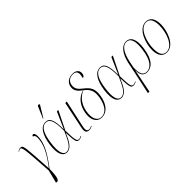

<svg xmlns="http://www.w3.org/2000/svg" viewBox="37 -1731 2896 2896"><g transform="rotate(-45 1485.5 -282.5)"><path d="M140 215C182 230 211 196 213 -1C359 -195 437 -334 437 -472C437 -522 425 -546 406 -546C393 -546 381 -541 380 -522C400 -522 418 -506 418 -460C418 -330 351 -199 214 -17H212C179 -514 185 -539 124 -539C100 -539 83 -528 67 -517L71 -510C85 -521 100 -529 111 -529C149 -529 155 -492 187 7L135 213Z M685 -605 796 -788 797 -796C783 -808 766 -811 755 -787L678 -608ZM577 10C670 10 719 -95 769 -209H771C777 -15 789 6 841 6C862 6 882 -3 899 -13L896 -21C882 -13 863 -4 847 -4C802 -4 794 -34 789 -241L935 -536H904L787 -272H786C786 -467 755 -546 668 -546C567 -546 501 -441 475 -262C447 -57 504 10 577 10ZM578 -1C505 -1 481 -97 505 -268C528 -436 577 -536 665 -536C738 -536 778 -470 774 -249C715 -119 669 -1 578 -1Z M1054 10C1074 10 1098 3 1117 -9L1114 -17C1093 -5 1077 0 1062 0C1004 0 1010 -53 1022 -108L1115 -536H1083L994 -110C976 -25 992 10 1054 10Z M1324 10C1430 10 1509 -83 1534 -226C1560 -371 1520 -429 1425 -502C1364 -549 1339 -585 1341 -641C1344 -726 1402 -762 1467 -762C1541 -762 1565 -716 1535 -616C1561 -616 1573 -632 1579 -664C1589 -719 1556 -772 1470 -772C1394 -772 1317 -729 1311 -637C1307 -574 1340 -532 1408 -482C1300 -453 1218 -367 1192 -223C1167 -83 1219 10 1324 10ZM1325 0C1236 0 1197 -88 1220 -223C1243 -354 1318 -442 1413 -479C1494 -417 1529 -357 1506 -227C1481 -86 1416 0 1325 0Z M1739 10C1832 10 1881 -95 1931 -209H1933C1939 -15 1951 6 2003 6C2024 6 2044 -3 2061 -13L2058 -21C2044 -13 2025 -4 2009 -4C1964 -4 1956 -34 1951 -241L2097 -536H2066L1949 -272H1948C1948 -467 1917 -546 1830 -546C1729 -546 1663 -441 1637 -262C1609 -57 1666 10 1739 10ZM1740 -1C1667 -1 1643 -97 1667 -268C1690 -436 1739 -536 1827 -536C1900 -536 1940 -470 1936 -249C1877 -119 1831 -1 1740 -1Z M2070 240H2102L2177 -135H2179C2177 -18 2231 10 2287 10C2386 10 2474 -67 2503 -279C2528 -454 2483 -546 2384 -546C2291 -546 2216 -444 2184 -295L2141 -88ZM2290 0C2218 0 2183 -47 2190 -190L2210 -287C2241 -438 2300 -536 2382 -536C2476 -536 2498 -435 2475 -277C2449 -82 2375 0 2290 0Z M2708 10C2867 10 2943 -214 2943 -356C2943 -492 2884 -546 2806 -546C2652 -546 2573 -320 2573 -177C2573 -50 2629 10 2708 10ZM2710 0C2643 0 2601 -47 2601 -173C2601 -333 2676 -536 2805 -536C2874 -536 2915 -482 2915 -361C2915 -209 2845 0 2710 0Z"/></g></svg>

Font: Noto Serif Display Condensed Thin
Style: Italic
Weight: 100
Width: 3
Italic angle: -12°
Designer: Monotype Design Team
Foundry: Monotype Imaging Inc.
Version: Version 2.009